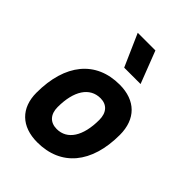

<svg xmlns="http://www.w3.org/2000/svg" viewBox="-227 -913 1040 1040"><g transform="rotate(45 293.0 -392.5)"><path d="M245.1 9.8C426.3 9.8 533.2 -118.2 533.2 -335C533.2 -456.1 461.4 -527.3 339.8 -527.3C158.7 -527.3 51.8 -397.5 51.8 -177.7C51.8 -60.1 123.5 9.8 245.1 9.8ZM268.6 -115.7C217.8 -115.7 188 -148.4 188 -203.6C188 -328.1 236.8 -401.9 318.8 -401.9C368.2 -401.9 397 -369.1 397 -314C397 -189.5 349.1 -115.7 268.6 -115.7ZM292 -609.4H417.5L345.7 -794.9H210.4Z"/></g></svg>

Font: Cascadia Code
Style: Bold Italic
Weight: 700
Italic angle: -10°
Monospace: yes
Designer: Aaron Bell
Foundry: Saja Typeworks
Version: Version 2404.023